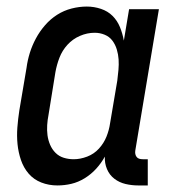

<svg xmlns="http://www.w3.org/2000/svg" viewBox="-20 -558 540 586"><path d="M155 8Q129 8 106 -1Q83 -10 67.5 -28Q52 -46 44 -69.5Q36 -93 33.5 -118Q31 -143 33 -169Q35 -195 39 -221L61 -351Q64 -374 71 -396.5Q78 -419 89.5 -440.5Q101 -462 117.5 -481Q134 -500 154.5 -513Q175 -526 198.5 -532Q222 -538 245 -538Q267 -538 288 -531Q309 -524 323.5 -509.5Q338 -495 346 -475.5Q354 -456 358 -434L374 -530H465L393 -99Q392 -93 393 -88Q394 -83 397 -79Q400 -75 405 -73.5Q410 -72 416 -72H431V8H402Q382 8 363 3.5Q344 -1 329 -12.5Q314 -24 306.5 -42Q299 -60 300 -80Q289 -60 273.5 -43Q258 -26 238.5 -14Q219 -2 198 3Q177 8 155 8ZM205 -72Q225 -72 246 -80Q267 -88 282 -104.5Q297 -121 305 -141Q313 -161 316 -182L338 -312Q340 -328 341.5 -344.5Q343 -361 342 -376.5Q341 -392 336.5 -407Q332 -422 323 -434Q314 -446 299.5 -452Q285 -458 269 -458Q246 -458 224 -448.5Q202 -439 186 -421.5Q170 -404 161.5 -382Q153 -360 149 -337L128 -207Q125 -192 124 -176Q123 -160 125 -145Q127 -130 133 -116Q139 -102 149.5 -91.5Q160 -81 174.5 -76.5Q189 -72 205 -72Z"/></svg>

Font: Iosevka Slab Medium
Style: Italic
Weight: 500
Italic angle: -9°
Monospace: yes
Designer: Belleve Invis
Foundry: Belleve Invis
Version: Version 11.1.0; ttfautohint (v1.8.3)